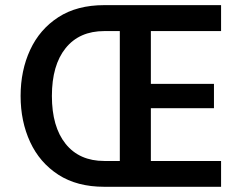

<svg xmlns="http://www.w3.org/2000/svg" viewBox="-20 -717 891 737"><path d="M559.1 -597.7V-395H801.3V-301.8H559.1V-99.1H828.6V0H380.4Q275.4 0 203.9 -46.4Q132.3 -92.8 95.7 -171.9Q59.1 -251 59.1 -348.6Q59.1 -446.3 95.7 -525.4Q132.3 -604.5 203.9 -650.9Q275.4 -697.3 380.4 -697.3H828.6V-597.7ZM439.9 -597.7H380.4Q284.7 -597.7 231.9 -532.2Q179.2 -466.8 179.2 -348.6Q179.2 -230.5 231.9 -164.8Q284.7 -99.1 380.4 -99.1H439.9Z"/></svg>

Font: Estedad-FD SemiBold
Style: Regular
Weight: 600
Designer: Amin Abedi
Version: Version 7.3